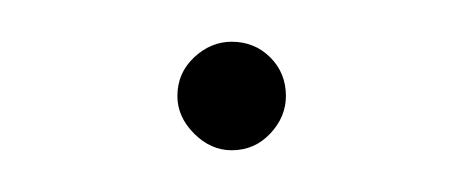

<svg xmlns="http://www.w3.org/2000/svg" viewBox="-20 -69 222 92"><path d="M91 3Q81 3 73 -5Q65 -13 65 -23Q65 -34 73 -41.5Q81 -49 91 -49Q102 -49 109.5 -41.5Q117 -34 117 -23Q117 -13 109.5 -5Q102 3 91 3Z"/></svg>

Font: Montserrat Alternates Thin
Style: Regular
Weight: 100
Designer: Julieta Ulanovsky
Foundry: Julieta Ulanovsky
Version: Version 9.000